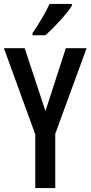

<svg xmlns="http://www.w3.org/2000/svg" viewBox="-20 -960 462 980"><path d="M347 -931V-940H233C212 -895 183 -845 146 -791V-780H212C255 -818 322 -890 347 -931ZM212 -393 106 -714H0L160 -274V0H262V-277L422 -714H316Z"/></svg>

Font: Noto Sans Bengali ExtraCondensed Medium
Style: Regular
Weight: 500
Width: 2
Designer: Joana Ranito - Universal Thirst; Jelle Bosma - Monotype Design Team
Foundry: Universal Thirst ehf.
Version: Version 3.000